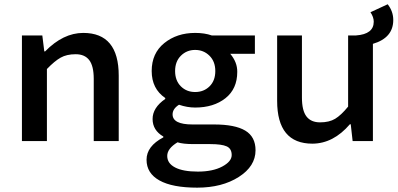

<svg xmlns="http://www.w3.org/2000/svg" viewBox="-20 -656 1849 893"><path d="M82 0V-491.2H176.8L186 -417H189.9Q273.9 -502.9 367.2 -502.9Q532.2 -502.9 532.2 -304.2V0H416V-289.1Q416 -349.1 395 -376.5Q374 -403.8 332 -403.8Q290 -403.8 262 -387.9Q233.9 -372.1 198.2 -335V0Z M821 -254.6Q847.7 -228 887.7 -228Q927.7 -228 954.6 -254.4Q981.4 -280.8 981.4 -325.4Q981.4 -370.1 954.1 -397Q926.8 -423.8 887.7 -423.8Q848.6 -423.8 821.5 -397Q794.4 -370.1 794.4 -325.7Q794.4 -281.2 821 -254.6ZM739.7 -17.1V-21Q689.9 -49.8 689.7 -102.3Q689.5 -154.8 748.5 -195.8V-200.2Q685.5 -243.2 685.5 -325.7Q685.5 -408.2 744.1 -455.6Q802.7 -502.9 887.7 -502.9Q931.6 -502.9 964.8 -491.2H1165.5V-405.8H1050.8Q1084 -366.7 1083.5 -321.8Q1083.5 -242.7 1028.6 -199.2Q973.6 -155.8 887.7 -155.8Q850.6 -155.8 812.5 -168.9Q782.7 -149.9 782.7 -124Q782.7 -77.1 875.5 -77.1H975.6Q1072.8 -77.1 1120.6 -48.6Q1168.5 -20 1168.5 43Q1168.5 117.2 1090.6 167Q1012.7 216.8 897.2 216.8Q781.7 216.8 721.7 183.3Q661.6 149.9 661.6 86.9Q661.6 23.9 739.7 -17.1ZM958.5 14.2H880.4Q830.6 14.2 805.7 5.9Q757.8 34.7 757.8 69.3Q757.8 104 794.7 123Q831.5 142.1 900.4 142.1Q969.2 142.1 1013.4 118.7Q1057.6 95.2 1057.6 65.2Q1057.6 35.2 1034.2 24.7Q1010.7 14.2 958.5 14.2Z M1809.1 -563Q1809.1 -480 1714.4 -452.1V0H1620.1L1611.3 -78.1H1607.4Q1530.3 11.7 1433.1 12.2Q1269 12.2 1269 -187V-491.2H1384.3V-202.1Q1384.3 -142.1 1405.3 -114.5Q1426.3 -86.9 1468.8 -86.9Q1511.2 -86.9 1538.8 -103.5Q1566.4 -120.1 1599.1 -160.2V-491.2H1636.2Q1718.3 -497.1 1718.3 -555.2Q1718.3 -576.2 1703.1 -599.1L1783.2 -636.2Q1809.1 -603 1809.1 -563Z"/></svg>

Font: SourceCodePro-Semibold
Style: Regular
Weight: 600
Monospace: yes
Designer: Paul D. Hunt
Foundry: Adobe Systems Incorporated
Version: Version 1.009;PS 1.000;hotconv 1.0.70;makeotf.lib2.5.5900